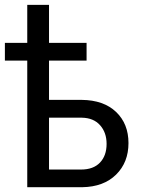

<svg xmlns="http://www.w3.org/2000/svg" viewBox="-38 -781 600 801"><path d="M323.2 -528.3H166.5V-364.3H303.2Q394.5 -363.3 446.3 -314Q498 -264.6 498 -184.1Q498 -103.5 446.3 -52.5Q394.5 -1.5 305.2 0H75.7V-528.3H-17.6V-602.1H75.7V-760.7H166.5V-602.1H323.2ZM166.5 -290V-73.7H300.3Q351.6 -73.7 379.2 -102.8Q406.7 -131.8 406.7 -180.7Q406.7 -228 379.6 -258.5Q352.5 -289.1 303.7 -290Z"/></svg>

Font: Roboto-ThirdPerson-AD3FC
Style: ThirdPerson-AD3FC
Weight: 400
Designer: Google
Version: Version 2.137; 2017